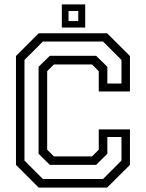

<svg xmlns="http://www.w3.org/2000/svg" viewBox="-20 -851 662 871"><path d="M155.5 0 52.5 -103V-597L155.5 -700H466L569.5 -597V-436H428V-528L397.5 -558.5H224.5L194 -528V-172L224.5 -141.5H397.5L428 -172V-264H569.5V-103L466 0ZM174.5 -39H447.5L531 -122.5V-229.5H467V-153.5L416 -103H206L155 -153.5V-548L206 -598H416L467 -548V-472H531V-579L447.5 -662.5H174.5L91 -579V-122.5ZM260.5 -726V-831H366.5V-726ZM291 -755.5H335V-801H291Z"/></svg>

Font: Tourney Thin
Style: Regular
Weight: 400
Version: Version 1.015